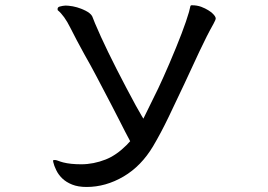

<svg xmlns="http://www.w3.org/2000/svg" viewBox="-20 -682 1040 744"><path d="M724.6 -661.6H724.1Q723.1 -661.6 721.7 -661.6Q720.2 -661.6 719.2 -660.6L717.8 -658.2Q715.3 -649.4 712.4 -635.7Q692.9 -567.9 636.2 -435.5Q612.3 -379.9 593.3 -339.8Q561 -272.9 535.6 -222.2L528.8 -233.4Q513.7 -257.8 469.2 -342.3Q389.6 -493.2 348.1 -591.8Q341.8 -607.9 339.8 -612.8Q337.9 -617.7 336.9 -619.6Q330.6 -630.9 310.5 -641.1Q278.8 -656.7 246.1 -659.7Q240.7 -660.2 237.8 -660.2Q234.9 -660.2 231.9 -660.2Q223.1 -659.7 213.9 -657.2Q208 -656.2 205.6 -653.6Q203.1 -650.9 203.1 -647Q203.1 -645 203.6 -642.6Q229.5 -621.1 252.4 -574.7Q275.9 -527.8 307.1 -471.2Q330.6 -430.2 354.5 -384.8Q421.9 -256.8 443.6 -213.6Q465.3 -170.4 484.4 -134.8Q475.6 -125 470.2 -119.6Q431.2 -80.6 389.6 -64Q342.3 -45.4 294.9 -45.4Q252.9 -45.4 224.6 -52.7Q213.4 -55.7 203.6 -59.6Q196.8 -62 192.9 -62Q188 -62 186 -61.5V-55.2Q189.5 -39.6 197.8 -22.9Q206.1 -5.4 221.2 9.3Q236.3 23.9 259.5 33.2Q282.7 42.5 315.4 42.5Q389.6 42.5 458.7 2Q527.8 -38.6 573.7 -116.2Q603 -165.5 633.5 -228.8Q664.1 -292 694.3 -356.9L752.9 -482.9Q781.7 -544.4 807.1 -589.4Q815.9 -605.5 815.9 -610.4Q815.9 -617.7 804.7 -628.9Q798.3 -635.3 787.1 -642.3Q775.9 -649.4 759.3 -655.8Q742.7 -661.6 724.6 -661.6Z"/></svg>

Font: Bakudai
Style: ExtraLight
Weight: 200
Version: Version 1.48